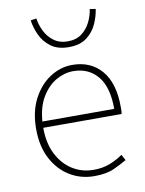

<svg xmlns="http://www.w3.org/2000/svg" viewBox="-83 -779 644 850"><g transform="rotate(-10 239.0 -354.0)"><path d="M272 12Q212 12 162.5 -18Q113 -48 83.5 -104Q54 -160 54 -238Q54 -316 83.5 -372.5Q113 -429 160 -459.5Q207 -490 260 -490Q343 -490 391.5 -433.5Q440 -377 440 -270Q440 -263 440 -255Q440 -247 438 -238H86Q86 -169 111 -119.5Q136 -70 178.5 -43Q221 -16 274 -16Q315 -16 347 -28.5Q379 -41 406 -60L420 -34Q393 -18 359.5 -3Q326 12 272 12ZM260 -462Q220 -462 182.5 -440.5Q145 -419 118.5 -375.5Q92 -332 87 -266H410Q410 -365 369 -413.5Q328 -462 260 -462ZM260 -570Q210 -570 179 -593.5Q148 -617 133 -651Q118 -685 114 -716L140 -720Q144 -691 158 -662.5Q172 -634 197.5 -615Q223 -596 260 -596Q298 -596 323 -615Q348 -634 362 -662.5Q376 -691 380 -720L406 -716Q402 -685 387 -651Q372 -617 341.5 -593.5Q311 -570 260 -570Z"/></g></svg>

Font: Assistant ExtraLight
Style: Regular
Weight: 200
Designer: Hebrew By Ben Nathan, Latin by Paul Hunt
Version: Version 3.000